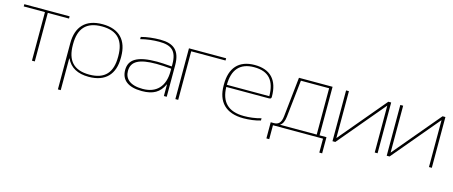

<svg xmlns="http://www.w3.org/2000/svg" viewBox="-44 -1067 4307 1826"><g transform="rotate(15 2109.0 -154.5)"><path d="M236 0H264V-478H473V-500H27V-478H236Z M1046 -244V-256C1046 -415 963 -509 796 -509C628 -509 545 -415 545 -256V200H573V-112H576C614 -31 687 9 796 9C963 9 1046 -85 1046 -244ZM573 -246V-254C573 -406 641 -487 796 -487C950 -487 1018 -406 1018 -254V-246C1018 -94 950 -13 796 -13C641 -13 573 -94 573 -246Z M1365 -509C1301 -509 1231 -501 1177 -486V-464C1236 -480 1303 -487 1359 -487C1477 -487 1535 -447 1535 -313V-291C1465 -297 1416 -299 1388 -299C1193 -299 1115 -247 1115 -144C1115 -49 1180 9 1319 9C1430 9 1493 -28 1533 -114H1535V0H1563V-310C1563 -454 1497 -509 1365 -509ZM1143 -142C1143 -238 1220 -277 1388 -277C1423 -277 1481 -274 1535 -269V-245C1535 -91 1454 -13 1322 -13C1194 -13 1143 -68 1143 -142Z M1648 0H1676V-478H2014V-500H1648Z M2529 -259C2529 -422 2450 -509 2295 -509C2136 -509 2058 -415 2058 -256V-244C2058 -85 2144 9 2319 9C2376 9 2439 1 2487 -14V-36C2432 -20 2371 -13 2319 -13C2163 -13 2089 -91 2086 -237H2504C2525 -237 2529 -245 2529 -259ZM2086 -258C2087 -407 2154 -487 2295 -487C2440 -487 2503 -408 2504 -258Z M2612 -22H2581V137H2609V0H3102V137H3130V-22H3062V-500H2731L2689 -109C2682 -43 2655 -22 2612 -22ZM2672 -22C2698 -38 2711 -69 2716 -113L2756 -478H3034V-22Z M3195 0H3223L3611 -462V0H3639V-500H3611L3223 -38V-500H3195Z M3729 0H3757L4145 -462V0H4173V-500H4145L3757 -38V-500H3729Z"/></g></svg>

Font: LT Wave Thin
Style: Regular
Weight: 100
Designer: Daniel Lyons
Version: Version 2.5 (Glyphs App)